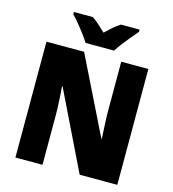

<svg xmlns="http://www.w3.org/2000/svg" viewBox="-131 -1035 1032 1143"><g transform="rotate(15 384.5 -463.5)"><path d="M698 0H466L232 -481H228Q232 -438 234.5 -387.5Q237 -337 237 -300V0H70V-714H302L535 -241H538Q536 -283 533.5 -331Q531 -379 531 -414V-714H698ZM297 -767Q284 -788 263.5 -815.5Q243 -843 221 -869.5Q199 -896 182 -913V-927H299Q321 -912 340.5 -894.5Q360 -877 384 -854Q408 -877 429 -895Q450 -913 472 -927H587V-913Q571 -895 549.5 -869Q528 -843 507 -816Q486 -789 473 -767Z"/></g></svg>

Font: Noto Sans Lao UI SemCond Blk
Style: Regular
Weight: 900
Width: 4
Designer: Monotype Design Team
Foundry: Monotype Imaging Inc.
Version: Version 2.000; ttfautohint (v1.8.4.7-5d5b)